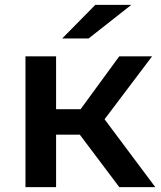

<svg xmlns="http://www.w3.org/2000/svg" viewBox="-20 -764 658 784"><path d="M306 -214H209V0H84V-534H209V-318H309L467 -534H601L407 -277L614 0H467ZM369 -744H516L342 -607H234Z"/></svg>

Font: Montserrat Alternates SemiBold
Style: Regular
Weight: 600
Designer: Julieta Ulanovsky
Foundry: Julieta Ulanovsky
Version: Version 7.200